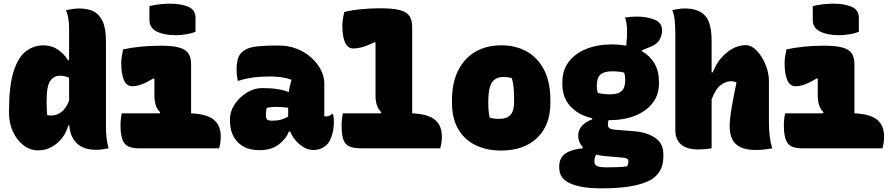

<svg xmlns="http://www.w3.org/2000/svg" viewBox="-20 -805 4840 1042"><path d="M215 -559Q260 -559 294.5 -535.5Q329 -512 349 -478H355V-648Q355 -675 351.5 -700.5Q348 -726 338 -750Q354 -753 373 -756Q392 -759 411 -759Q456 -759 488 -743Q520 -727 537.5 -688.5Q555 -650 555 -582V-111Q555 -53 569 0Q552 3 536 5.5Q520 8 503 8Q433 8 397 -27Q361 -62 356 -124H350Q341 -87 317.5 -56.5Q294 -26 260.5 -7.5Q227 11 187 11Q143 11 107 -17Q71 -45 50 -91Q29 -137 29 -191V-204Q29 -339 53.5 -416.5Q78 -494 120.5 -526.5Q163 -559 215 -559ZM236 -181Q241 -179 247 -178.5Q253 -178 258 -178Q286 -178 311 -195.5Q336 -213 355 -258V-383Q333 -394 305 -394Q273 -394 253 -366.5Q233 -339 233 -259V-251Q233 -229 234 -212Q235 -195 236 -181Z M641 -190H847L849 -196Q832 -213 825 -235.5Q818 -258 818 -286V-377L814 -380Q771 -355 745.5 -346Q720 -337 697 -337Q667 -337 652.5 -370.5Q638 -404 638 -462Q638 -480 641 -499Q644 -518 648 -537Q689 -546 741 -551.5Q793 -557 852 -557Q916 -557 952 -547Q988 -537 1002.5 -515Q1017 -493 1017 -458V-190Q1103 -186 1140.5 -155Q1178 -124 1178 -64Q1178 -45 1175.5 -29Q1173 -13 1169 0H735Q674 0 654 -29Q634 -58 634 -123Q634 -158 641 -190ZM791 -772Q846 -785 903 -785Q962 -785 1001.5 -768.5Q1041 -752 1041 -708V-632Q1016 -623 987.5 -618.5Q959 -614 933 -614Q872 -614 831.5 -633.5Q791 -653 791 -696Z M1740 -351V-174Q1742 -173 1749 -173Q1766 -173 1781 -186H1787Q1789 -180 1790.5 -169Q1792 -158 1792 -144Q1792 -104 1781.5 -71Q1771 -38 1756 -22Q1739 -5 1720 2Q1701 9 1680 9Q1643 9 1607.5 -20Q1572 -49 1555 -91H1548Q1532 -50 1491.5 -20Q1451 10 1389 10Q1313 10 1270.5 -33Q1228 -76 1228 -151V-160Q1228 -200 1253.5 -238.5Q1279 -277 1319 -302Q1359 -327 1403 -327Q1449 -327 1485 -321.5Q1521 -316 1547 -305Q1549 -321 1553 -338Q1557 -355 1562 -372Q1535 -382 1505.5 -386Q1476 -390 1442 -390Q1398 -390 1357.5 -385Q1317 -380 1276 -367H1270Q1264 -397 1264 -430Q1264 -458 1269.5 -480.5Q1275 -503 1290 -519Q1305 -534 1327 -542.5Q1349 -551 1388.5 -554.5Q1428 -558 1493 -558Q1545 -558 1590 -540.5Q1635 -523 1668.5 -493Q1702 -463 1721 -426.5Q1740 -390 1740 -351ZM1423 -180Q1423 -162 1430 -156Q1437 -150 1459 -150Q1483 -150 1503 -155Q1523 -160 1544 -172V-220Q1510 -225 1477 -225Q1464 -225 1451.5 -223.5Q1439 -222 1428 -220Q1425 -210 1424 -201.5Q1423 -193 1423 -182Z M1841 -190H2046L2049 -196Q2032 -213 2025 -235.5Q2018 -258 2018 -286V-573L2014 -576Q1971 -556 1945.5 -549Q1920 -542 1897 -542Q1867 -542 1852.5 -575Q1838 -608 1838 -665Q1838 -683 1841 -702Q1844 -721 1848 -740Q1894 -751 1944.5 -755.5Q1995 -760 2043 -760Q2113 -760 2150.5 -750Q2188 -740 2202.5 -717.5Q2217 -695 2217 -656V-190Q2303 -186 2340.5 -155Q2378 -124 2378 -64Q2378 -45 2375.5 -29Q2373 -13 2369 0H1943Q1902 0 1878 -9.5Q1854 -19 1844 -45.5Q1834 -72 1834 -123Q1834 -158 1841 -190Z M2701 -559Q2778 -559 2838 -526Q2898 -493 2932.5 -426.5Q2967 -360 2967 -261V-247Q2967 -126 2895.5 -57Q2824 12 2699 12Q2622 12 2561.5 -17Q2501 -46 2467 -104Q2433 -162 2433 -248V-262Q2433 -354 2465.5 -420.5Q2498 -487 2558 -523Q2618 -559 2701 -559ZM2711 -387Q2669 -387 2649.5 -357Q2630 -327 2630 -257V-246Q2630 -221 2632 -201Q2634 -181 2638 -166Q2649 -163 2660.5 -161.5Q2672 -160 2690 -160Q2731 -160 2750.5 -181.5Q2770 -203 2770 -252V-263Q2770 -301 2767.5 -328.5Q2765 -356 2758 -381Q2739 -387 2711 -387Z M3300 -564Q3342 -564 3379 -557L3381 -589Q3383 -600 3383 -609Q3383 -618 3383 -631Q3383 -683 3372 -710Q3386 -712 3401.5 -713.5Q3417 -715 3434 -715Q3493 -715 3533 -698Q3573 -681 3573 -642V-637Q3573 -616 3561 -592Q3549 -568 3515 -553L3464 -532V-527Q3508 -502 3532 -460.5Q3556 -419 3556 -364V-350Q3556 -290 3521.5 -245.5Q3487 -201 3426.5 -177Q3366 -153 3288 -153Q3285 -153 3283 -153Q3279 -142 3279 -128Q3279 -116 3287.5 -109.5Q3296 -103 3319 -101L3419 -93Q3488 -88 3534 -58Q3580 -28 3580 31V46Q3580 140 3497 178.5Q3414 217 3249 217H3238Q3137 217 3076 191Q3015 165 3015 106V98Q3015 51 3049 28Q3083 5 3142 0V-7Q3118 -33 3118 -68Q3118 -102 3140.5 -124.5Q3163 -147 3194 -157V-163Q3118 -181 3075 -228.5Q3032 -276 3032 -347V-361Q3032 -424 3066.5 -469.5Q3101 -515 3162 -539.5Q3223 -564 3300 -564ZM3302 -418Q3258 -418 3238.5 -400Q3219 -382 3219 -343V-336Q3219 -319 3224 -301Q3239 -297 3255 -295Q3271 -293 3290 -293Q3334 -293 3353.5 -311Q3373 -329 3373 -368V-375Q3373 -395 3367 -411Q3340 -418 3302 -418ZM3269 103H3282Q3311 103 3337 102Q3363 101 3384 97Q3390 86 3390 75V70Q3390 53 3366 51L3262 42Q3238 40 3216 34Q3206 48 3206 67V72Q3206 90 3220.5 96.5Q3235 103 3269 103Z M3771 6Q3707 6 3676 -21Q3645 -48 3645 -99V-624Q3645 -661 3641.5 -695.5Q3638 -730 3628 -750Q3645 -754 3662.5 -756.5Q3680 -759 3697 -759Q3770 -759 3806 -720.5Q3842 -682 3842 -582V-412H3848Q3873 -477 3923 -518.5Q3973 -560 4028 -560Q4051 -560 4073 -542.5Q4095 -525 4113 -496.5Q4131 -468 4142 -433.5Q4153 -399 4153 -365V-146Q4153 -103 4157 -68Q4161 -33 4171 0Q4149 4 4128 6.5Q4107 9 4081 9Q4011 9 3975.5 -21.5Q3940 -52 3940 -122Q3940 -157 3950.5 -219.5Q3961 -282 3977 -357Q3967 -364 3947 -364Q3919 -364 3891 -343Q3863 -322 3842 -265V0Q3806 6 3771 6Z M4241 -190H4447L4449 -196Q4432 -213 4425 -235.5Q4418 -258 4418 -286V-377L4414 -380Q4371 -355 4345.5 -346Q4320 -337 4297 -337Q4267 -337 4252.5 -370.5Q4238 -404 4238 -462Q4238 -480 4241 -499Q4244 -518 4248 -537Q4289 -546 4341 -551.5Q4393 -557 4452 -557Q4516 -557 4552 -547Q4588 -537 4602.5 -515Q4617 -493 4617 -458V-190Q4703 -186 4740.5 -155Q4778 -124 4778 -64Q4778 -45 4775.5 -29Q4773 -13 4769 0H4335Q4274 0 4254 -29Q4234 -58 4234 -123Q4234 -158 4241 -190ZM4391 -772Q4446 -785 4503 -785Q4562 -785 4601.5 -768.5Q4641 -752 4641 -708V-632Q4616 -623 4587.5 -618.5Q4559 -614 4533 -614Q4472 -614 4431.5 -633.5Q4391 -653 4391 -696Z"/></svg>

Font: Recursive Mn Csl St Blk
Style: Regular
Weight: 900
Monospace: yes
Version: Version 1.079;hotconv 1.0.112;makeotfexe 2.5.65598; ttfautoh